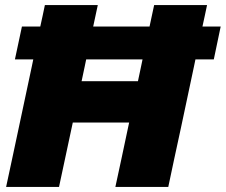

<svg xmlns="http://www.w3.org/2000/svg" viewBox="-20 -733 886 753"><path d="M4 0Q16.5 -57 27.5 -109.5Q38.5 -162 53.5 -231.5L105 -473.5Q108 -487.5 110.5 -500H38.5L66 -629H138Q142.5 -649.5 147 -670.2Q151.5 -691 156 -713H363.5Q359 -691.5 354.5 -671Q350 -650 345.5 -629H566.5Q575 -669 584.5 -713H792Q787 -691 783 -670.5Q778.5 -649.5 774 -629H845.5L818.5 -500H746.5Q743.5 -487 741 -473.5L689.5 -231Q674.5 -162 663.2 -109.5Q652 -57 640 0H432.5Q444.5 -56 456 -109Q467 -162 482 -231.5L486.5 -252.5H265.5L261 -231.5Q246 -161.5 234.8 -109Q223.5 -56.5 211.5 0ZM312.5 -473.5 300 -414.5H521L533.5 -473.5Q536.5 -487.5 539 -500H318Q315 -487 312.5 -473.5Z"/></svg>

Font: Heraclito ExtraBold
Style: Italic
Weight: 800
Italic angle: -12°
Designer: Kostas Bartsokas (font) & Cristiano Sobral (main changes)
Foundry: Kostas Bartsokas (font) & Cristiano Sobral (main changes)
Version: Version 1.00;July 8, 2020;FontCreator 13.0.0.2655 64-bit